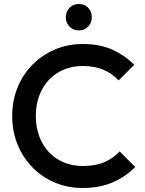

<svg xmlns="http://www.w3.org/2000/svg" viewBox="-20 -930 723 960"><path d="M394 10Q318 10 253.5 -17.5Q189 -45 141 -94.5Q93 -144 67 -209.5Q41 -275 41 -350Q41 -425 67 -490.5Q93 -556 141 -605Q189 -654 253.5 -682Q318 -710 394 -710Q479 -710 541 -682Q603 -654 651 -606L573 -528Q542 -562 497.5 -581Q453 -600 394 -600Q342 -600 299 -582Q256 -564 224.5 -530.5Q193 -497 176 -451Q159 -405 159 -350Q159 -295 176 -249Q193 -203 224.5 -169.5Q256 -136 299 -118Q342 -100 394 -100Q458 -100 502.5 -119.5Q547 -139 578 -173L656 -95Q608 -46 543 -18Q478 10 394 10ZM374 -778Q346 -778 327.5 -797Q309 -816 309 -844Q309 -872 327.5 -891Q346 -910 374 -910Q403 -910 421 -891Q439 -872 439 -844Q439 -816 421 -797Q403 -778 374 -778Z"/></svg>

Font: Outfit Thin Medium
Style: Regular
Weight: 500
Version: Version 1.100;gftools[0.9.27]